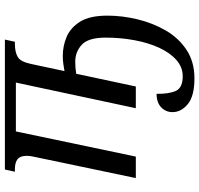

<svg xmlns="http://www.w3.org/2000/svg" viewBox="-35 -541 816 786"><g transform="rotate(-90 373.0 -148.0)"><path d="M445 240Q373 240 340 213Q307 186 307 150Q307 123 326.5 104Q346 85 382 85Q381 134 393.5 163Q406 192 454 192Q491 192 520.5 166Q550 140 570.5 95.5Q591 51 601.5 -6Q612 -63 612 -124Q612 -194 583 -221Q554 -248 513 -248Q488 -248 464 -244L412 0H323L428 -491H228L125 0H37L122 -406Q124 -414 126 -425.5Q128 -437 128 -447Q128 -473 114.5 -484Q101 -495 73 -495H63L72 -536H604L595 -495H586Q553 -495 533 -483.5Q513 -472 504 -428L475 -292Q486 -294 502.5 -296.5Q519 -299 537 -299Q577 -299 614.5 -283.5Q652 -268 677 -228.5Q702 -189 702 -116Q702 -56 687 6.5Q672 69 641.5 122Q611 175 562 207.5Q513 240 445 240Z"/></g></svg>

Font: Noto Serif Condensed
Style: Italic
Weight: 400
Width: 3
Italic angle: -12°
Designer: Monotype Design Team
Foundry: Monotype Imaging Inc.
Version: Version 2.014; ttfautohint (v1.8.4.7-5d5b)